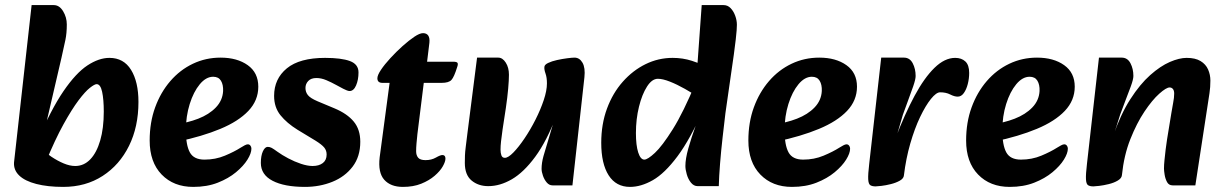

<svg xmlns="http://www.w3.org/2000/svg" viewBox="-20 -717 4809 753"><path d="M228 16Q220 16 195.5 10.5Q171 5 141 -4.5Q111 -14 85 -24L137 -137Q158 -118 182 -102Q206 -86 230 -76Q254 -66 275 -66Q309 -66 334 -92Q359 -118 373 -166Q387 -214 387 -279Q387 -327 380.5 -357Q374 -387 359 -387Q351 -387 332.5 -372.5Q314 -358 288 -323.5Q262 -289 229 -229.5Q196 -170 159 -80L126 -161Q180 -288 229 -359.5Q278 -431 323 -460.5Q368 -490 409 -490Q465 -490 494 -443Q523 -396 523 -317Q523 -220 486 -145Q449 -70 382.5 -27Q316 16 228 16ZM228 16Q167 16 122.5 4.5Q78 -7 55.5 -28.5Q33 -50 35 -80L104 -697H191Q213 -697 227.5 -673Q242 -649 242 -621Q242 -587 236.5 -560.5Q231 -534 221 -490L151 -189L171 -34Z M738 16Q661 16 614 -32.5Q567 -81 567 -166Q567 -237 588.5 -296Q610 -355 648 -399Q686 -443 736.5 -467Q787 -491 845 -491Q910 -491 951.5 -461.5Q993 -432 993 -377Q993 -323 954 -282Q915 -241 844 -211.5Q773 -182 678 -162L665 -229Q715 -235 757.5 -251.5Q800 -268 826.5 -295.5Q853 -323 855 -360Q856 -385 846.5 -400.5Q837 -416 816 -416Q788 -416 763.5 -386.5Q739 -357 724 -309Q709 -261 709 -206Q709 -148 724.5 -119.5Q740 -91 782 -91Q825 -91 862 -106.5Q899 -122 924 -138Q932 -143 939.5 -147Q947 -151 952 -151Q958 -151 962 -146Q966 -141 966 -134Q966 -116 950.5 -91Q935 -66 905.5 -41.5Q876 -17 834 -0.5Q792 16 738 16Z M1176 16Q1095 16 1049 -8Q1003 -32 1003 -78Q1003 -106 1011 -123.5Q1019 -141 1030 -141Q1038 -141 1045.5 -137Q1053 -133 1068 -122Q1086 -109 1110.5 -96Q1135 -83 1160.5 -74.5Q1186 -66 1206 -66Q1231 -66 1246 -77.5Q1261 -89 1261 -111Q1261 -127 1251.5 -138.5Q1242 -150 1218 -165L1147 -208Q1105 -234 1080 -265Q1055 -296 1055 -341Q1055 -408 1105 -449Q1155 -490 1255 -490Q1319 -490 1352.5 -477.5Q1386 -465 1386 -433Q1386 -404 1376.5 -382Q1367 -360 1351 -360Q1346 -360 1339 -363Q1332 -366 1326 -369Q1316 -374 1298 -384Q1280 -394 1260 -402.5Q1240 -411 1221 -411Q1200 -411 1189 -399.5Q1178 -388 1178 -372Q1178 -356 1187.5 -344Q1197 -332 1225 -320L1292 -292Q1342 -271 1367.5 -240Q1393 -209 1393 -161Q1393 -103 1363 -63.5Q1333 -24 1283.5 -4Q1234 16 1176 16Z M1560 16Q1512 16 1487 -12Q1462 -40 1469 -100L1508 -392H1480Q1460 -392 1460 -410Q1460 -422 1474 -443Q1488 -464 1511 -489Q1534 -514 1558.5 -536Q1583 -558 1604.5 -572.5Q1626 -587 1639 -587Q1653 -587 1659.5 -577.5Q1666 -568 1664 -549L1655 -475H1757Q1772 -475 1774.5 -470Q1777 -465 1773 -454Q1761 -415 1750.5 -403.5Q1740 -392 1712 -392H1642L1617 -191Q1615 -172 1613.5 -155Q1612 -138 1612 -124Q1612 -108 1620 -98.5Q1628 -89 1649 -89Q1672 -89 1689.5 -99Q1707 -109 1715 -109Q1727 -109 1727 -95Q1727 -83 1716.5 -64.5Q1706 -46 1684.5 -27.5Q1663 -9 1632 3.5Q1601 16 1560 16Z M1895 13Q1856 13 1829.5 -9Q1803 -31 1803 -78Q1803 -93 1803.5 -107Q1804 -121 1806.5 -140.5Q1809 -160 1813 -193L1851 -491H1934Q1951 -491 1963.5 -471.5Q1976 -452 1976 -424Q1976 -403 1973 -369Q1970 -335 1964 -294L1951 -209Q1947 -181 1945 -162.5Q1943 -144 1943 -130Q1943 -117 1946.5 -107.5Q1950 -98 1960 -98Q1973 -98 1993.5 -119Q2014 -140 2037 -174Q2060 -208 2080 -247.5Q2100 -287 2112.5 -324.5Q2125 -362 2125 -390Q2125 -413 2119.5 -428.5Q2114 -444 2115 -454Q2115 -463 2129.5 -470Q2144 -477 2164.5 -481.5Q2185 -486 2204.5 -488.5Q2224 -491 2233 -491Q2253 -491 2264.5 -471Q2276 -451 2272 -414L2225 10H2147Q2134 10 2124.5 -1Q2115 -12 2109.5 -27.5Q2104 -43 2104 -55Q2104 -78 2111.5 -105Q2119 -132 2132 -174Q2145 -216 2163 -282V-265Q2124 -163 2079 -102Q2034 -41 1987.5 -14Q1941 13 1895 13Z M2451 16Q2396 16 2367 -29.5Q2338 -75 2338 -157Q2338 -230 2360.5 -291Q2383 -352 2422.5 -396.5Q2462 -441 2512 -465.5Q2562 -490 2618 -490Q2658 -490 2693.5 -478.5Q2729 -467 2754 -455L2724 -333Q2697 -351 2666 -368.5Q2635 -386 2607 -397Q2579 -408 2560 -408Q2537 -408 2517.5 -377.5Q2498 -347 2486 -298.5Q2474 -250 2474 -195Q2474 -147 2483 -119Q2492 -91 2507 -91Q2520 -91 2548.5 -117.5Q2577 -144 2618.5 -210Q2660 -276 2709 -394L2740 -291Q2687 -171 2637 -104Q2587 -37 2540.5 -10.5Q2494 16 2451 16ZM2716 13Q2701 13 2690 -0.5Q2679 -14 2673.5 -33Q2668 -52 2668 -66Q2668 -94 2679.5 -135Q2691 -176 2708 -223L2725 -272L2688 -311L2699 -416L2713 -433L2732 -697H2818Q2834 -697 2845.5 -685Q2857 -673 2863.5 -655Q2870 -637 2870 -620Q2870 -611 2869 -597.5Q2868 -584 2865.5 -562Q2863 -540 2858 -503L2825 -273Q2820 -231 2814 -178.5Q2808 -126 2804 -75.5Q2800 -25 2799 13Z M3086 16Q3009 16 2962 -32.5Q2915 -81 2915 -166Q2915 -237 2936.5 -296Q2958 -355 2996 -399Q3034 -443 3084.5 -467Q3135 -491 3193 -491Q3258 -491 3299.5 -461.5Q3341 -432 3341 -377Q3341 -323 3302 -282Q3263 -241 3192 -211.5Q3121 -182 3026 -162L3013 -229Q3063 -235 3105.5 -251.5Q3148 -268 3174.5 -295.5Q3201 -323 3203 -360Q3204 -385 3194.5 -400.5Q3185 -416 3164 -416Q3136 -416 3111.5 -386.5Q3087 -357 3072 -309Q3057 -261 3057 -206Q3057 -148 3072.5 -119.5Q3088 -91 3130 -91Q3173 -91 3210 -106.5Q3247 -122 3272 -138Q3280 -143 3287.5 -147Q3295 -151 3300 -151Q3306 -151 3310 -146Q3314 -141 3314 -134Q3314 -116 3298.5 -91Q3283 -66 3253.5 -41.5Q3224 -17 3182 -0.5Q3140 16 3086 16Z M3525 -29 3492 -175Q3529 -271 3567 -341.5Q3605 -412 3645 -451Q3685 -490 3726 -490Q3751 -490 3766 -476Q3781 -462 3781 -431Q3781 -409 3775.5 -387.5Q3770 -366 3760 -352Q3750 -338 3736 -338Q3723 -338 3706.5 -346.5Q3690 -355 3667 -355Q3652 -355 3631 -329Q3610 -303 3588.5 -258Q3567 -213 3550 -154Q3533 -95 3525 -29ZM3414 14Q3401 14 3393.5 9.5Q3386 5 3385 -14Q3384 -33 3389 -75L3436 -491H3525Q3548 -491 3559.5 -469Q3571 -447 3571 -419Q3571 -406 3561.5 -378.5Q3552 -351 3540.5 -320.5Q3529 -290 3521 -267L3497 -185L3542 -191L3525 -29Q3524 -17 3509 -8.5Q3494 0 3474 5Q3454 10 3437 12Q3420 14 3414 14Z M3940 16Q3863 16 3816 -32.5Q3769 -81 3769 -166Q3769 -237 3790.5 -296Q3812 -355 3850 -399Q3888 -443 3938.5 -467Q3989 -491 4047 -491Q4112 -491 4153.5 -461.5Q4195 -432 4195 -377Q4195 -323 4156 -282Q4117 -241 4046 -211.5Q3975 -182 3880 -162L3867 -229Q3917 -235 3959.5 -251.5Q4002 -268 4028.5 -295.5Q4055 -323 4057 -360Q4058 -385 4048.5 -400.5Q4039 -416 4018 -416Q3990 -416 3965.5 -386.5Q3941 -357 3926 -309Q3911 -261 3911 -206Q3911 -148 3926.5 -119.5Q3942 -91 3984 -91Q4027 -91 4064 -106.5Q4101 -122 4126 -138Q4134 -143 4141.5 -147Q4149 -151 4154 -151Q4160 -151 4164 -146Q4168 -141 4168 -134Q4168 -116 4152.5 -91Q4137 -66 4107.5 -41.5Q4078 -17 4036 -0.5Q3994 16 3940 16Z M4579 10Q4564 10 4557 -3Q4550 -16 4547.5 -32Q4545 -48 4545 -56Q4545 -70 4547 -89.5Q4549 -109 4551.5 -130.5Q4554 -152 4557 -170L4574 -274Q4577 -294 4581 -314Q4585 -334 4585 -350Q4585 -362 4580 -368Q4575 -374 4567 -374Q4554 -374 4526.5 -349.5Q4499 -325 4468.5 -279.5Q4438 -234 4413 -171Q4388 -108 4380 -30L4345 -182Q4375 -269 4413 -328Q4451 -387 4491 -422.5Q4531 -458 4568 -474Q4605 -490 4634 -490Q4668 -490 4688.5 -477.5Q4709 -465 4718 -444.5Q4727 -424 4727 -401Q4727 -375 4723.5 -352Q4720 -329 4716 -303L4668 10ZM4268 14Q4255 14 4247.5 9.5Q4240 5 4239 -14Q4238 -33 4243 -75L4290 -491H4379Q4402 -491 4413.5 -469Q4425 -447 4425 -419Q4425 -406 4415 -378.5Q4405 -351 4393 -320.5Q4381 -290 4373 -267L4347 -185L4396 -191L4380 -30Q4379 -18 4364 -9Q4349 0 4328.5 5Q4308 10 4291 12Q4274 14 4268 14Z"/></svg>

Font: Alkatra SemiBold
Style: Regular
Weight: 600
Designer: Suman Bhandary
Version: Version 1.100;gftools[0.9.22]